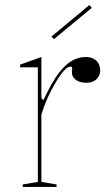

<svg xmlns="http://www.w3.org/2000/svg" viewBox="-20 -741 437 761"><path d="M70 0V-10L130 -20V-474H60V-485L144 -515V-352L152 -344Q169 -380 184.5 -407.5Q200 -435 215 -454Q241 -487 266.5 -501Q292 -515 320 -515Q338 -515 350.5 -508.5Q363 -502 370 -490Q377 -478 377 -461Q377 -449 371 -438Q365 -427 353 -420Q341 -413 322 -413Q306 -413 293 -418Q280 -423 272.5 -432.5Q265 -442 265 -453Q265 -457 265.5 -459.5Q266 -462 266 -465Q266 -468 266 -470Q266 -477 260 -477Q247 -477 230.5 -457.5Q214 -438 197 -408Q182 -383 168 -351.5Q154 -320 144 -287V-20L204 -10V0ZM194 -586 184 -596 334 -721 344 -710Z"/></svg>

Font: Kalnia Thin
Style: Regular
Weight: 250
Designer: Frida Medrano
Foundry: Frida Medrano
Version: Version 1.105